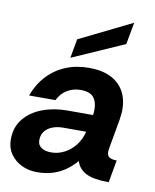

<svg xmlns="http://www.w3.org/2000/svg" viewBox="-85 -816 719 893"><g transform="rotate(10 274.5 -369.5)"><path d="M151 12Q111 12 78 -4Q45 -20 25 -49Q5 -78 5 -117Q5 -175 37 -214.5Q69 -254 122.5 -274.5Q176 -295 240 -295H362Q363 -303 363.5 -309.5Q364 -316 364 -323Q364 -358 346.5 -379Q329 -400 285 -400Q250 -400 221.5 -382.5Q193 -365 178 -333H53Q74 -389 110.5 -428Q147 -467 196.5 -487.5Q246 -508 306 -508Q367 -508 408 -488Q449 -468 470.5 -431Q492 -394 492 -342Q492 -331 490.5 -318.5Q489 -306 487 -292L463 -157Q462 -153 461.5 -147Q461 -141 461 -138Q461 -120 473 -113Q485 -106 507 -106L488 0Q417 0 381 -18Q345 -36 334 -73Q310 -45 282 -26Q254 -7 221.5 2.5Q189 12 151 12ZM200 -90Q233 -90 262.5 -105.5Q292 -121 313.5 -148.5Q335 -176 344 -213H234Q208 -213 185.5 -204.5Q163 -196 149.5 -179Q136 -162 136 -137Q136 -113 154 -101.5Q172 -90 200 -90ZM212 -539 228 -629 476 -751 457 -647Z"/></g></svg>

Font: Rethink Sans
Style: Bold Italic
Weight: 700
Italic angle: -10°
Designer: The Rethink Sans project authors (Hans Thiessen). DM Sans designed by Colophon Foundry.
Foundry: Rethink Communications LLC
Version: Version 1.001